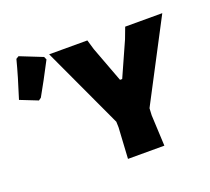

<svg xmlns="http://www.w3.org/2000/svg" viewBox="-153 -842 1086 992"><g transform="rotate(-20 389.5 -346.0)"><path d="M25 -683 40 -692 163 -643 170 -627Q116 -523 75 -451L61 -441L-35 -479Q2 -594 25 -683ZM814 -647 584 -208 582 -170 590 0H390L400 -170L399 -201L192 -647H402L418 -593L491 -398H503L587 -586L610 -647Z"/></g></svg>

Font: Alegreya Sans Black
Style: Regular
Weight: 900
Designer: Juan Pablo del Peral
Foundry: Huerta Tipografica
Version: Version 2.007